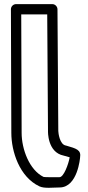

<svg xmlns="http://www.w3.org/2000/svg" viewBox="-20 -870 427 932"><path d="M83.1 -800H209.2L213 -233.9C213 -233.9 209.1 -130.5 289.2 -114.6C303.5 -110.5 311.3 -108.4 318.3 -106.4C312.1 -71.9 289.2 -10 269 -10C239.8 -10 200.7 -9.3 191.6 -11.1C122.7 -44.6 85 -145.6 85 -225.1ZM58 -850C44.2 -850 33 -838.5 33 -824.9L35 -225C35 -134.9 74.4 -10.9 171.5 34.7C196.3 46 237.3 40 269 40C357.5 40 368.7 -105.3 368.7 -105.3C374.9 -142.6 350.9 -148.7 302 -163C301.4 -163.2 300.2 -163.5 299.3 -163.6C269.6 -168.8 263.1 -224.8 263 -234L259 -825.2C258.9 -837.4 248.3 -850 234 -850Z"/></svg>

Font: Hussar Ekologiczny
Style: Regular
Weight: 400
Foundry: Cannot Into Space Fonts
Version: Version 0.97